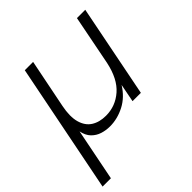

<svg xmlns="http://www.w3.org/2000/svg" viewBox="-197 -640 979 979"><g transform="rotate(-45 292.5 -150.0)"><path d="M466 0H406L425 -98Q391 -43 339.5 -16.5Q288 10 234 10Q205 10 178.5 1.5Q152 -7 132.5 -27Q113 -47 106 -82L50 200H-10L129 -500H189L136 -235Q123 -170 135 -127Q147 -84 179 -63.5Q211 -43 258 -43Q327 -43 379.5 -89Q432 -135 452 -230L505 -500H565Z"/></g></svg>

Font: Albert Sans Light
Style: Italic
Weight: 300
Italic angle: -11.25°
Designer: Andreas Rasmussen
Foundry: a.Foundry
Version: Version 1.025